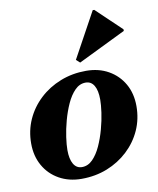

<svg xmlns="http://www.w3.org/2000/svg" viewBox="-90 -881 794 967"><g transform="rotate(-10 306.5 -397.5)"><path d="M249 16Q185 16 135 -12Q85 -40 57 -89.5Q29 -139 29 -203Q29 -269 54.5 -325.5Q80 -382 126 -425Q172 -468 233 -492Q294 -516 364 -516Q429 -516 478.5 -488Q528 -460 556 -411Q584 -362 584 -297Q584 -231 558.5 -174.5Q533 -118 487 -75Q441 -32 380.5 -8Q320 16 249 16ZM261 -42Q292 -42 316 -66.5Q340 -91 357.5 -129.5Q375 -168 387 -212Q399 -256 404.5 -295.5Q410 -335 410 -361Q410 -408 395 -433Q380 -458 352 -458Q321 -458 297 -433.5Q273 -409 255.5 -370.5Q238 -332 226 -288Q214 -244 208.5 -204.5Q203 -165 203 -139Q203 -93 218 -67.5Q233 -42 261 -42ZM343 -562 324 -579 451 -811H459L587 -689V-681Z"/></g></svg>

Font: Platypi ExtraBold
Style: Italic
Weight: 800
Italic angle: -13°
Designer: David Sargent
Foundry: Bolt Cutter Type
Version: Version 1.200; ttfautohint (v1.8.4.7-5d5b)